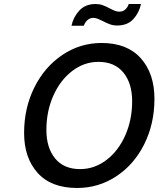

<svg xmlns="http://www.w3.org/2000/svg" viewBox="-20 -929 789 956"><path d="M100 -267Q100 -391 151 -493.5Q202 -596 290.5 -655.5Q379 -715 486 -715Q613 -715 681 -639Q749 -563 749 -437Q749 -313 698.5 -211.5Q648 -110 559.5 -51.5Q471 7 364 7Q235 7 167.5 -68Q100 -143 100 -267ZM638 -425Q638 -514 594.5 -567.5Q551 -621 470 -621Q399 -621 339.5 -575.5Q280 -530 245.5 -452.5Q211 -375 211 -282Q211 -193 254.5 -140Q298 -87 379 -87Q450 -87 509.5 -132Q569 -177 603.5 -254.5Q638 -332 638 -425ZM456 -909Q475 -909 490.5 -903.5Q506 -898 525 -888Q542 -879 552.5 -875Q563 -871 574 -871Q592 -871 604 -882Q616 -893 621 -909H682Q673 -866 644 -834Q615 -802 563 -802Q544 -802 527.5 -808Q511 -814 492 -824Q480 -830 468 -835Q456 -840 445 -840Q413 -840 397 -801H336Q345 -844 375 -876.5Q405 -909 456 -909Z"/></svg>

Font: Be Vietnam Medium
Style: Italic
Weight: 500
Italic angle: -9.444°
Designer: Gabriel Lam
Foundry: TypeRant
Version: Version 3.000